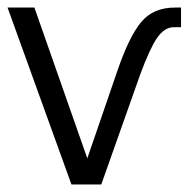

<svg xmlns="http://www.w3.org/2000/svg" viewBox="-20 -488 499 508"><path d="M169 0 0 -468H71L211 -69L290 -299Q321 -390 353 -429Q385 -468 443 -468H459V-416H440Q415 -416 395.5 -387.5Q376 -359 351 -291L248 0Z"/></svg>

Font: Didact Gothic
Style: Regular
Weight: 400
Designer: Daniel Johnson
Foundry: Daniel Johnson
Version: Version 2.101;PS 002.101;hotconv 1.0.88;makeotf.lib2.5.64775